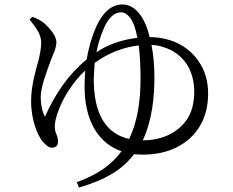

<svg xmlns="http://www.w3.org/2000/svg" viewBox="-20 -776 1040 858"><path d="M618 -149H619C699 -149 772 -179 816 -243C837 -275 848 -316 848 -365C848 -458 806 -518 748 -550C719 -565 688 -574 657 -575C666 -530 670 -481 670 -430C670 -347 661 -240 618 -149ZM399 -422C399 -268 452 -179 557 -155C594 -231 608 -323 608 -424C608 -484 605 -533 600 -573C530 -565 464 -539 403 -495C402 -483 402 -471 401 -459C400 -446 399 -434 399 -422ZM522 -721C487 -721 463 -691 445 -652C427 -612 416 -569 411 -542C454 -573 518 -598 594 -607C586 -649 575 -679 562 -696C549 -713 535 -721 522 -721ZM112 -689 125 -701C144 -694 163 -685 180 -670C192 -659 211 -640 223 -618C229 -607 232 -596 232 -587C232 -562 217 -532 208 -509C187 -450 162 -389 162 -341C162 -310 169 -274 181 -255C228 -359 287 -445 367 -510C374 -550 388 -610 413 -663C438 -716 475 -756 527 -756C586 -756 628 -697 649 -610C749 -610 831 -565 876 -489C899 -451 910 -407 910 -357C910 -248 860 -164 772 -119C728 -96 676 -85 615 -85C603 -85 591 -86 579 -87C527 -19 456 26 333 62L323 38C414 6 479 -40 523 -100C418 -136 358 -239 358 -388C358 -414 359 -438 361 -461C305 -409 264 -342 242 -284C231 -255 225 -231 225 -213C225 -198 227 -186 232 -176C237 -166 239 -155 239 -143C239 -125 230 -116 211 -116C196 -116 183 -131 170 -144C149 -172 119 -236 119 -325C119 -389 137 -453 153 -510C160 -539 164 -564 164 -587C164 -628 132 -662 112 -689Z"/></svg>

Font: CJK Symbols
Style: Regular
Weight: 400
Designer: Ryoko NISHIZUKA 西塚涼子 (kana & ideographs); Frank Grießhammer (serif-style Latin); Paul D. Hunt (sans serif–style Latin); 
Foundry: Unicode
Version: Version 2.000;hotconv 1.1.0;makeotfexe 2.6.0